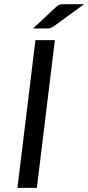

<svg xmlns="http://www.w3.org/2000/svg" viewBox="-20 -911 428 931"><path d="M158.7 0H64.5L151.9 -716.3H246.1ZM212.4 -772.9H140.1L249 -874.5Q264.6 -888.7 273.4 -889.6Q282.2 -890.6 290.5 -890.6H387.7L243.7 -785.6Q225.6 -772.9 212.4 -772.9Z"/></svg>

Font: Lato-Italic
Style: Italic
Weight: 400
Italic angle: -7°
Designer: Lukasz Dziedzic
Foundry: tyPoland Lukasz Dziedzic
Version: Version 1.104; Western+Polish opensource